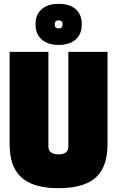

<svg xmlns="http://www.w3.org/2000/svg" viewBox="-20 -970 610 1000"><path d="M30 -222V-700H232V-208Q232 -200 234 -193Q236 -186 240 -181.5Q244 -177 250.5 -173.5Q257 -170 265.5 -168Q274 -166 284 -166Q296 -166 304.5 -168Q313 -170 319 -173.5Q325 -177 329 -182Q333 -187 334.5 -194Q336 -201 336 -208V-700H540V-222Q540 -172 530 -134Q520 -96 500 -69Q480 -42 449.5 -24.5Q419 -7 377.5 1.5Q336 10 284 10Q233 10 192.5 1.5Q152 -7 121.5 -24.5Q91 -42 70.5 -69Q50 -96 40 -134Q30 -172 30 -222ZM286 -736Q229 -736 197 -764.5Q165 -793 165 -843Q165 -894 197 -922Q229 -950 286 -950Q343 -950 374.5 -922Q406 -894 406 -843Q406 -793 374.5 -764.5Q343 -736 286 -736ZM286 -822Q306 -822 306 -843Q306 -864 286 -864Q265 -864 265 -843Q265 -822 286 -822Z"/></svg>

Font: Georama SemiCondensed Black
Style: Regular
Weight: 900
Width: 4
Designer: Jean-Baptiste Levee
Foundry: Production Type
Version: Version 1.001